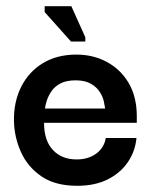

<svg xmlns="http://www.w3.org/2000/svg" viewBox="-20 -589 502 619"><path d="M229 10Q158 10 113.5 -20.5Q69 -51 47.5 -99Q26 -147 25 -199Q24 -261 48.5 -309.5Q73 -358 118.5 -385.5Q164 -413 226 -413Q281 -413 325 -389Q369 -365 394.5 -322Q420 -279 421 -219Q421 -217 421 -207.5Q421 -198 421 -193H122Q122 -136 150.5 -105.5Q179 -75 227 -75Q265 -75 290.5 -94Q316 -113 321 -144H420Q416 -101 392 -66Q368 -31 327 -10.5Q286 10 229 10ZM125 -239H319Q318 -246 315 -261Q312 -276 302 -292Q292 -308 273 -319Q254 -330 224 -330Q194 -330 175 -320Q156 -310 146 -295Q136 -280 131 -265Q126 -250 125 -239ZM209 -455 124 -550V-569H210L255 -469V-455Z"/></svg>

Font: Darker Grotesque
Style: Bold
Weight: 700
Designer: Gabriel Lam
Foundry: TypeRant
Version: Version 1.000;gftools[0.9.28]